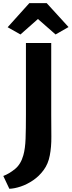

<svg xmlns="http://www.w3.org/2000/svg" viewBox="-38 -1010 445 1192"><path d="M20 162 -17.5 82.5Q19.5 68.5 55.5 39Q91.5 9.5 107 -46.5Q118.5 -87.5 120.8 -148.5Q123 -209.5 123 -297V-743H280V-299Q280 -226.5 280.8 -162Q281.5 -97.5 271 -44.5Q261.5 7 233.2 45.5Q205 84 167.2 109.5Q129.5 135 90.5 148Q51.5 161 20 162ZM89 -796 9.5 -841 144 -990.5H252L387.5 -842L307 -796L197.5 -892Z"/></svg>

Font: Merriweather Sans
Style: Bold
Weight: 700
Designer: Eben Sorkin
Foundry: Eben Sorkin
Version: Version 1.008; ttfautohint (v1.7.19-72a1) -l 8 -r 50 -G 200 